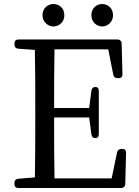

<svg xmlns="http://www.w3.org/2000/svg" viewBox="-20 -931 694 958"><path d="M246 -799C274 -799 301 -820 301 -855C301 -892 274 -911 246 -911C221 -911 192 -892 192 -855C192 -820 221 -799 246 -799ZM72 7H584C596 7 605 -1 605 -13L609 -168C609 -182 603 -188 590 -188H586C574 -188 566 -181 564 -170L537 -41H252C250 -136 250 -233 250 -345H425L436 -261C438 -248 444 -242 456 -242C467 -242 473 -249 473 -262V-477C473 -490 467 -497 456 -497C445 -497 437 -490 436 -478L425 -392H250C250 -496 250 -592 252 -685H520L545 -559C547 -547 555 -541 567 -541H572C585 -541 591 -547 591 -561L587 -714C587 -726 578 -734 566 -734H72C59 -734 52 -727 52 -714V-709C52 -697 59 -689 71 -688L154 -682C156 -586 156 -488 156 -391V-336C156 -239 156 -141 154 -46L71 -39C59 -38 52 -30 52 -18V-13C52 0 59 7 72 7ZM436 -855C436 -820 463 -799 490 -799C516 -799 544 -820 544 -855C544 -892 516 -911 490 -911C463 -911 436 -892 436 -855Z"/></svg>

Font: 寒蝉锦书宋 Text
Style: Regular
Weight: 400
Designer: 寒蝉锦书宋{Warren} 思源宋体{Ryoko NISHIZUKA 西塚涼子 (kana & ideographs); Frank Grießhammer (Latin, Greek & Cyrillic); Wenlong ZHANG 
Foundry: Adobe & ChillType
Version: Version 2.000;Glyphs 3.1.1 (3135)